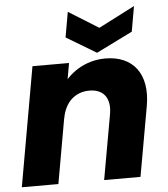

<svg xmlns="http://www.w3.org/2000/svg" viewBox="-55 -846 784 895"><g transform="rotate(-5 337.0 -398.0)"><path d="M10.8 0H181.9L280.5 -557.9H109.4ZM396 0H566.1L624.1 -326.1C650.6 -475.8 579.7 -564.2 450.2 -564.2C354.9 -564.2 275.4 -510.5 238.4 -442L235.9 -303.2C249.2 -379.4 298.3 -421.4 363.8 -421.4C428.3 -421.4 463.3 -379.4 450 -303.2ZM435.7 -708.9 295.5 -796 274.8 -677.9 414.9 -593.9 584.6 -677.9 605.3 -796Z"/></g></svg>

Font: Poppins Devanagari Thin
Style: Italic
Weight: 100
Italic angle: -10°
Designer: Ninad Kale (Devanagari), Jonny Pinhorn (Latin)
Foundry: Indian Type Foundry
Version: 4.005